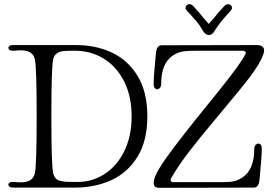

<svg xmlns="http://www.w3.org/2000/svg" viewBox="-20 -896 1299 916"><path d="M20 -15Q20 -21 26.5 -25Q33 -29 43 -28Q67 -26 78 -26Q106 -26 123 -35.5Q140 -45 146 -68Q155 -104 155 -341Q155 -578 146 -614Q140 -637 123 -646.5Q106 -656 78 -656Q67 -656 43 -654H39Q30 -654 25 -658Q20 -662 20 -668Q20 -673 25.5 -677Q31 -681 41 -681H337Q434 -682 512 -646Q590 -610 636.5 -533.5Q683 -457 683 -341Q683 -225 636.5 -149Q590 -73 512 -37Q434 -1 337 -1H41Q31 -1 25.5 -5Q20 -9 20 -15ZM608 -341Q608 -437 572 -508Q536 -579 474.5 -616.5Q413 -654 337 -654Q300 -654 283.5 -652.5Q267 -651 253 -642.5Q239 -634 234 -614Q225 -578 225 -341Q225 -104 234 -68Q241 -42 260 -35.5Q279 -29 304 -28.5Q329 -28 338 -28Q413 -25 474.5 -63Q536 -101 572 -173Q608 -245 608 -341ZM738 0Q726 0 719.5 -6Q713 -12 713 -24Q713 -60 779 -151Q845 -242 967 -392Q982 -410 1032 -472.5Q1082 -535 1111 -575.5Q1140 -616 1151 -638Q1153 -642 1153 -644Q1153 -648 1148.5 -651Q1144 -654 1138 -654H913Q869 -654 847.5 -649.5Q826 -645 806 -632Q749 -595 749 -496Q749 -484 743 -477Q737 -470 729 -470Q723 -470 718 -476.5Q713 -483 713 -494Q713 -531 724 -644Q728 -680 751 -680L1204 -681Q1240 -681 1240 -655Q1240 -646 1235 -633Q1218 -589 1171.5 -528Q1125 -467 1033 -358Q939 -246 885.5 -177Q832 -108 796 -45Q794 -42 794 -37Q794 -27 807 -27H1039Q1076 -27 1096 -31.5Q1116 -36 1136 -49Q1193 -86 1193 -185Q1193 -197 1199 -204Q1205 -211 1213 -211Q1220 -211 1224.5 -204.5Q1229 -198 1229 -187Q1229 -150 1218 -37Q1214 -1 1191 -1ZM950 -746Q933 -776 918 -793.5Q903 -811 883 -833Q880 -836 874.5 -842Q869 -848 867 -851.5Q865 -855 865 -858Q865 -865 870 -870.5Q875 -876 885 -876Q893 -876 902.5 -866.5Q912 -857 931 -835Q951 -809 976 -782Q1001 -809 1021 -835Q1040 -857 1049.5 -866.5Q1059 -876 1067 -876Q1077 -876 1082 -870.5Q1087 -865 1087 -858Q1087 -853 1081.5 -846.5Q1076 -840 1068 -831Q1028 -788 1002 -746Q992 -729 976 -729Q969 -729 962 -733.5Q955 -738 950 -746Z"/></svg>

Font: Hina Mincho
Style: Regular
Weight: 400
Designer: satsuyako
Foundry: satsuyako
Version: Version 1.100